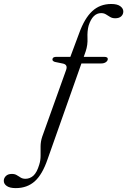

<svg xmlns="http://www.w3.org/2000/svg" viewBox="-168 -738 655 988"><path d="M288 -606Q280.5 -578 282.2 -542.2Q284 -506.5 273 -474L263 -445.5H368Q388.5 -445.5 386.5 -432Q385 -423.5 375.8 -417.5Q366.5 -411.5 352.5 -411.5H251L77 81Q50 160 10.8 195Q-28.5 230 -87 230Q-117.5 230 -133 219.2Q-148.5 208.5 -148.5 192.5Q-148.5 178.5 -137.8 167.8Q-127 157 -107 157Q-92 157 -81.8 163.2Q-71.5 169.5 -61.5 175.8Q-51.5 182 -37 182Q-14 182 4 165.8Q22 149.5 34 109Q41 87 40.8 63.2Q40.5 39.5 40.8 15Q41 -9.5 49 -34L171.5 -376Q182.5 -404 157.5 -410.5L114 -419.5Q100 -424.5 102 -433.5Q103 -445.5 122.5 -445.5H194L239.5 -567.5Q267 -644 306.8 -680.8Q346.5 -717.5 404.5 -717.5Q435.5 -717.5 451 -706Q466.5 -694.5 466.5 -679Q466.5 -664 455.8 -654Q445 -644 425 -644Q410 -644 399 -650.5Q388 -657 377.5 -663.8Q367 -670.5 352.5 -670.5Q308.5 -670.5 288 -606Z"/></svg>

Font: Fraunces 9pt S000 Light
Style: Italic
Weight: 300
Italic angle: -16°
Version: Version 1.000; ttfautohint (v1.8.3)